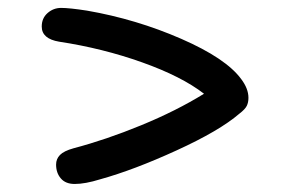

<svg xmlns="http://www.w3.org/2000/svg" viewBox="-20 -559 740 483"><path d="M168 -96.2Q145 -96.2 133.1 -110.1Q121.1 -124 121.1 -145Q121.1 -159.2 130.9 -169.2Q140.6 -179.2 165 -186Q246.6 -207.5 335.2 -243.9Q423.8 -280.3 493.2 -323.2Q437 -366.7 337.6 -402.1Q238.3 -437.5 128.9 -454.1Q85 -461.4 85 -492.2Q85 -513.2 99.6 -526.1Q114.3 -539.1 133.8 -539.1Q154.8 -539.1 199.2 -532.2Q322.8 -510.7 435.8 -461.4Q548.8 -412.1 586.9 -359.9Q605 -335.9 605 -313Q605 -301.3 600.8 -292.7Q596.7 -284.2 582 -272.9Q532.2 -230 424.3 -180.7Q316.4 -131.3 231.9 -107.9Q194.3 -96.2 168 -96.2Z"/></svg>

Font: Shantell Sans Bouncy
Style: Regular
Weight: 400
Designer: Stephen Nixon, Anya Danilova, Shantell Martin
Foundry: Arrow Type
Version: Version 1.006;[9816181b4]